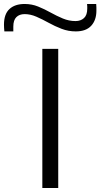

<svg xmlns="http://www.w3.org/2000/svg" viewBox="-84 -946 505 966"><path d="M129 0V-700H209V0ZM-62 -788Q-63 -797 -63.5 -806Q-64 -815 -64 -822Q-64 -875 -36.5 -900.5Q-9 -926 40 -926Q76 -926 108 -913Q140 -900 170.5 -883Q201 -866 232 -853Q263 -840 296 -840Q322 -840 338.5 -855Q355 -870 355 -903Q355 -908 355 -913.5Q355 -919 354 -926H400Q401 -917 401 -908.5Q401 -900 401 -892Q401 -845 375 -816.5Q349 -788 297 -788Q260 -788 226 -801Q192 -814 160.5 -831.5Q129 -849 99 -862Q69 -875 40 -875Q14 -875 -1.5 -860Q-17 -845 -17 -812Q-17 -806 -17 -800.5Q-17 -795 -17 -788Z"/></svg>

Font: Georama ExtraExtended Light
Style: Regular
Weight: 300
Width: 8
Designer: Jean-Baptiste Levee
Foundry: Production Type
Version: Version 1.000